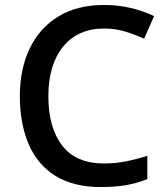

<svg xmlns="http://www.w3.org/2000/svg" viewBox="-20 -744 674 774"><path d="M400 -629Q294 -629 234.5 -556Q175 -483 175 -356Q175 -230 230.5 -157.5Q286 -85 399 -85Q445 -85 487.5 -93.5Q530 -102 574 -116V-22Q531 -5 487.5 2.5Q444 10 386 10Q276 10 203.5 -35Q131 -80 95.5 -163Q60 -246 60 -357Q60 -465 99.5 -548Q139 -631 215 -677.5Q291 -724 400 -724Q455 -724 506.5 -712Q558 -700 601 -679L561 -588Q526 -604 485.5 -616.5Q445 -629 400 -629Z"/></svg>

Font: Noto Sans NKo Unjoined Medium
Style: Regular
Weight: 500
Designer: Monotype Design Team
Foundry: Monotype Imaging Inc.
Version: Version 2.004